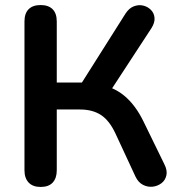

<svg xmlns="http://www.w3.org/2000/svg" viewBox="-20 -733 715 761"><path d="M141 8Q110 8 93.5 -9.5Q77 -27 77 -58V-648Q77 -680 93.5 -696.5Q110 -713 141 -713Q172 -713 188.5 -696.5Q205 -680 205 -648V-406H319L294 -389L478 -680Q492 -701 510.5 -708Q529 -715 547 -711Q565 -707 578 -694Q591 -681 592.5 -662Q594 -643 580 -621L412 -364L362 -401Q427 -391 472 -354Q517 -317 549 -251L631 -83Q644 -58 639.5 -38Q635 -18 619.5 -6.5Q604 5 584.5 7Q565 9 546.5 -0.5Q528 -10 517 -33L438 -203Q414 -255 380.5 -277Q347 -299 297 -299H205V-58Q205 -27 189 -9.5Q173 8 141 8Z"/></svg>

Font: Nunito
Style: Bold
Weight: 700
Designer: Vernon Adams
Foundry: Vernon Adams
Version: Version 3.602